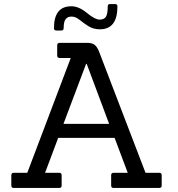

<svg xmlns="http://www.w3.org/2000/svg" viewBox="-20 -930 881 950"><path d="M768 0H542Q530 0 530 -12V-63Q530 -75 542 -75H612L547 -248H268L203 -75H273Q285 -75 285 -63V-12Q285 0 273 0H48Q36 0 36 -12V-63Q36 -75 48 -75H115L330 -643H276Q263 -643 263 -655V-706Q263 -718 276 -718H412Q436 -718 448.5 -708Q461 -698 470 -675L700 -75H768Q780 -75 780 -63V-12Q780 0 768 0ZM520 -317 409 -614H406L294 -317ZM525 -910H549Q561 -910 561 -898Q561 -785 474 -785Q442 -785 417.5 -800.5Q393 -816 373.5 -832Q354 -848 334.5 -848Q315 -848 305 -835.5Q295 -823 295 -791Q295 -779 283 -779H259Q247 -779 247 -791Q247 -899 333 -899Q370 -899 410 -866Q450 -833 472.5 -833Q495 -833 504 -847Q513 -861 513 -898Q513 -910 525 -910Z"/></svg>

Font: Sanchez
Style: Regular
Weight: 400
Designer: Daniel Hernández
Foundry: LatinoType
Version: Version 1.001